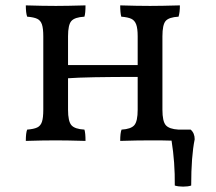

<svg xmlns="http://www.w3.org/2000/svg" viewBox="-20 -522 803 714"><path d="M704 -4Q691 59 691 168Q679 172 661 172Q643 172 630 168Q631 82 618 1Q592 0 539 0Q489 0 427 2Q427 -28 432 -40Q467 -42 479.5 -56.5Q492 -71 492 -114V-236Q300 -236 233 -231V-114Q233 -71 245.5 -56.5Q258 -42 294 -40Q298 -27 298 2Q230 0 188 0Q138 0 76 2Q76 -28 81 -40Q106 -42 118.5 -48Q131 -54 136 -69Q141 -84 141 -114V-387Q141 -416 136 -431Q131 -446 118.5 -452Q106 -458 81 -460Q76 -474 76 -502Q140 -500 188 -500Q228 -500 298 -502Q298 -473 294 -460Q258 -458 245.5 -444Q233 -430 233 -387V-280H492V-387Q492 -416 486.5 -431Q481 -446 468.5 -452Q456 -458 431 -460Q427 -475 427 -502Q491 -500 538 -500Q579 -500 649 -502Q649 -476 644 -460Q608 -458 596 -444Q584 -430 584 -387V-114Q584 -71 596.5 -56.5Q609 -42 644 -40H689Q704 -27 704 -4Z"/></svg>

Font: Vollkorn SC
Style: Regular
Weight: 400
Designer: Friedrich Althausen
Foundry: Friedrich Althausen
Version: Version 4.015